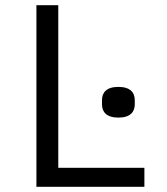

<svg xmlns="http://www.w3.org/2000/svg" viewBox="-20 -718 640 738"><path d="M535 0V-73H204V-698H120V0ZM435 -266C481 -266 498 -288 498 -317V-333C498 -362 481 -384 435 -384C389 -384 372 -362 372 -333V-317C372 -288 389 -266 435 -266Z"/></svg>

Font: IBM Plex Mono
Style: Regular
Weight: 400
Monospace: yes
Designer: Mike Abbink, Paul van der Laan, Pieter van Rosmalen
Foundry: Bold Monday
Version: Version 2.004